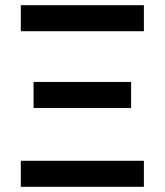

<svg xmlns="http://www.w3.org/2000/svg" viewBox="-20 -718 633 738"><path d="M60 -598V-698H533V-598ZM109 -303V-403H484V-303ZM60 0V-100H533V0Z"/></svg>

Font: IBM Plex Sans Medium
Style: Regular
Weight: 500
Designer: Mike Abbink, Paul van der Laan, Pieter van Rosmalen
Foundry: Bold Monday
Version: Version 3.201